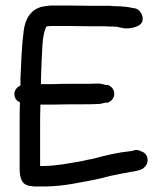

<svg xmlns="http://www.w3.org/2000/svg" viewBox="-20 -661 586 694"><path d="M32 -321C32 -305 41 -296 52 -291V-289C51 -262 51 -240 51 -223V-52C51 -19 58 7 88 11H89C91 11 97 12 103 13H144C174 13 219 8 245 3C289 -5 336 -13 378 -25L408 -31C417 -33 426 -35 434 -36H435C453 -41 476 -41 496 -51L499 -54C515 -65 518 -88 507 -103C503 -108 497 -112 490 -114C485 -117 479 -119 473 -119H471C465 -118 461 -116 455 -115C406 -110 363 -100 316 -87C304 -85 289 -82 272 -78C230 -71 183 -61 137 -61H125V-216C125 -231 125 -251 126 -279V-283H175C208 -284 244 -284 278 -284C295 -284 315 -284 332 -285C342 -285 351 -287 361 -290H370C383 -296 393 -306 393 -322C393 -338 383 -348 371 -354H361C353 -357 342 -359 332 -359H331C313 -358 296 -358 278 -358H228C210 -358 194 -358 175 -357H128V-371C129 -392 129 -410 130 -428C133 -478 131 -530 147 -564C147 -564 148 -565 150 -566C156 -566 163 -567 167 -567H231C259 -567 278 -566 311 -566H361C369 -565 379 -565 389 -565L401 -564C404 -564 404 -565 406 -564V-563L417 -561C440 -555 464 -560 480 -568C509 -583 493 -622 473 -629L472 -630L455 -633C442 -636 430 -637 417 -638L390 -639C386 -639 383 -639 380 -640H311C278 -640 259 -641 231 -641H163C153 -640 144 -639 133 -637C130 -637 126 -635 123 -634C88 -622 71 -589 66 -552V-551C66 -550 65 -549 65 -542C58 -492 57 -435 54 -379V-352C45 -348 32 -338 32 -321Z"/></svg>

Font: Scribbler
Style: ExBd
Weight: 800
Designer: Mew Too
Foundry: Cannot Into Space Fonts
Version: Version 1.001